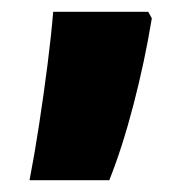

<svg xmlns="http://www.w3.org/2000/svg" viewBox="-20 -166 325 325"><path d="M237 -135Q225 -62 206 11Q187 84 165 139H30Q38 98 46 46Q54 -6 60.5 -57Q67 -108 70 -146H231Z"/></svg>

Font: Noto Sans Bengali Condensed Black
Style: Regular
Weight: 900
Width: 3
Designer: Joana Ranito - Universal Thirst; Jelle Bosma - Monotype Design Team
Foundry: Universal Thirst ehf.
Version: Version 3.000; ttfautohint (v1.8.4.7-5d5b)